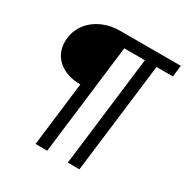

<svg xmlns="http://www.w3.org/2000/svg" viewBox="-184 -867 1080 1118"><g transform="rotate(30 356.0 -307.5)"><path d="M703 -640H593L502 100.5H424L514.5 -640H376L285.5 100.5H207L259.5 -330Q213.5 -330 176 -342.5Q138.5 -355 112 -377.5Q85.5 -400 71.2 -431.5Q57 -463 57 -501.5Q57 -546.5 75 -585.8Q93 -625 126 -654Q159 -683 205 -699.8Q251 -716.5 307 -716.5H712Z"/></g></svg>

Font: Lato 2
Style: Italic
Weight: 400
Italic angle: -7°
Designer: Lukasz Dziedzic with Adam Twardoch and Botio Nikoltchev
Foundry: tyPoland Lukasz Dziedzic
Version: Version 2.015; 2015-08-06; http://www.latofonts.com/